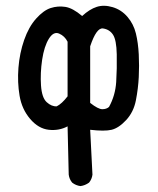

<svg xmlns="http://www.w3.org/2000/svg" viewBox="-20 -501 540 656"><path d="M254.9 134.8Q239.3 132.8 226.6 123Q216.8 111.3 214.8 95.7L210.9 -69.3Q181.6 -53.7 146.5 -57.6Q111.3 -61.5 83 -94.7Q54.7 -127.9 46.9 -173.8Q39.1 -219.7 43 -269.5Q46.9 -319.3 62.5 -364.3Q78.1 -409.2 103.5 -437.5Q128.9 -465.8 153.3 -473.6Q177.7 -481.4 203.1 -477.5Q228.5 -473.6 260.7 -446.3Q286.1 -469.7 310.5 -477.5Q335 -485.4 364.7 -476.6Q394.5 -467.8 415.5 -443.4Q436.5 -418.9 444.3 -386.7Q452.1 -354.5 454.1 -315.4Q456.1 -276.4 454.1 -237.3Q452.1 -198.2 444.3 -158.2Q436.5 -118.2 411.1 -90.8Q385.7 -63.5 361.3 -57.6Q336.9 -51.8 288.1 -57.6L295.9 95.7Q293.9 111.3 284.2 123Q270.5 132.8 254.9 134.8ZM352.5 -135.7Q374 -174.8 377 -220.7Q379.9 -266.6 378.9 -315.4Q377.9 -364.3 366.2 -382.3Q354.5 -400.4 332 -403.8Q309.6 -407.2 288.1 -342.8V-149.4Q315.4 -127.9 329.6 -127.9Q343.8 -127.9 352.5 -135.7ZM173.8 -137.7Q191.4 -146.5 210.9 -171.9V-358.4Q201.2 -377.9 182.1 -386.2Q163.1 -394.5 147 -368.7Q130.9 -342.8 124 -296.9Q117.2 -251 120.1 -209Q123 -167 139.6 -151.9Q156.2 -136.7 173.8 -137.7Z"/></svg>

Font: JasonHandwriting1
Style: Regular
Weight: 400
Version: Version 1.48.20